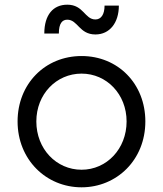

<svg xmlns="http://www.w3.org/2000/svg" viewBox="-20 -787 695 819"><path d="M328 12C477 12 600 -104 600 -269C600 -430 483 -548 328 -548C172 -548 55 -429 55 -269C55 -107 176 12 328 12ZM135 -269C135 -385 220 -473 328 -473C435 -473 520 -385 520 -269C520 -152 435 -63 328 -63C220 -63 135 -152 135 -269ZM169 -644H231C231 -688 246 -703 267 -703C312 -703 318 -640 387 -640C448 -640 487 -690 487 -763H426C426 -725 411 -704 387 -704C341 -704 337 -767 267 -767C207 -767 169 -724 169 -644Z"/></svg>

Font: Mluvka
Style: Regular
Weight: 400
Designer: Modified by Jiří Krblich, Original typeface by Gumpita Rahayu
Foundry: Gumpita Rahayu & Jiří Krblich
Version: Version 2.000;Glyphs 3.1.1 (3134)